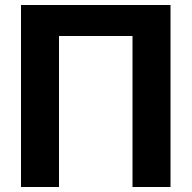

<svg xmlns="http://www.w3.org/2000/svg" viewBox="-20 -748 766 768"><path d="M662 -728H64V0H216V-604H510V0H662Z"/></svg>

Font: Wafeq
Style: Bold
Weight: 700
Designer: Rasmus Andersson & Azza Alameddine
Foundry: Google & TypeTogether
Version: Version 3.000;FEAKit 1.0